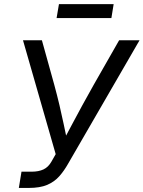

<svg xmlns="http://www.w3.org/2000/svg" viewBox="-20 -926 707 946"><path d="M72.8 0 85.9 -80.1H136.2Q170.4 -80.1 194.3 -91.3Q218.3 -102.5 233.9 -130.4L254.4 -166.5L93.3 -727.5H186.5L247.1 -509.3Q261.7 -455.6 272.9 -408.2Q284.2 -360.8 293.5 -315.7Q302.7 -270.5 313 -223.1H287.1Q312.5 -270.5 336.4 -315.7Q360.4 -360.8 386.2 -408.2Q412.1 -455.6 442.4 -509.3L566.9 -727.5H667.5L315.4 -119.1Q295.9 -84.5 272 -57.4Q248 -30.3 212.6 -15.1Q177.2 0 121.1 0ZM540 -905.8 528.8 -836.9H258.8L270.5 -905.8Z"/></svg>

Font: Inter 24pt
Style: Italic
Weight: 400
Italic angle: -9.3988°
Designer: Rasmus Andersson
Foundry: rsms
Version: Version 4.001;git-66647c0bb